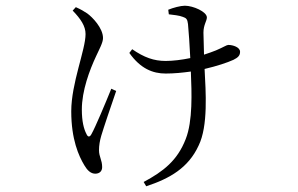

<svg xmlns="http://www.w3.org/2000/svg" viewBox="-20 -574 1040 671"><path d="M234 -537C262 -508 279 -483 279 -455C279 -400 229 -283 229 -185C229 -87 255 -29 275 4C285 21 297 33 313 33C327 33 337 25 337 10C337 -15 326 -26 326 -49C326 -66 329 -83 334 -100C342 -127 368 -204 386 -256L369 -264C348 -212 313 -129 300 -106C294 -94 287 -94 282 -106C273 -123 266 -150 266 -191C266 -257 293 -329 316 -378C327 -402 340 -425 340 -441C340 -476 303 -514 285 -527C273 -535 263 -541 245 -549ZM570 -524C586 -522 607 -520 619 -515C631 -511 635 -507 637 -490C639 -469 643 -415 645 -371C616 -365 585 -361 559 -361C518 -361 484 -373 442 -402L432 -389C471 -334 514 -317 559 -317C589 -317 618 -320 647 -324C650 -250 654 -151 629 -88C600 -13 551 25 482 62L491 77C573 50 638 13 674 -65C708 -134 699 -254 695 -333C738 -343 774 -355 796 -365C812 -373 819 -380 819 -393C819 -409 794 -417 778 -417C772 -417 763 -410 735 -398C723 -393 708 -388 693 -383L691 -460C691 -487 703 -501 703 -513C703 -533 655 -554 626 -554C611 -554 585 -547 568 -540Z"/></svg>

Font: Noto Serif TC Light
Style: Regular
Weight: 300
Designer: Ryoko NISHIZUKA 西塚涼子 (kana & ideographs); Frank Grießhammer (Latin, Greek & Cyrillic); Wenlong ZHANG 张文龙 (bopomofo); San
Foundry: Adobe
Version: Version 2.001;hotconv 1.1.0;makeotfexe 2.6.0